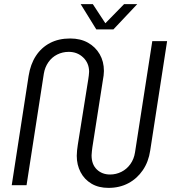

<svg xmlns="http://www.w3.org/2000/svg" viewBox="-20 -900 838 933"><path d="M507 13Q459 13 424.5 -7.5Q390 -28 371.5 -63.5Q353 -99 353 -143Q353 -155 354.5 -169Q356 -183 358 -196L409 -515Q410 -523 411.5 -533Q413 -543 413 -551Q413 -593 384.5 -620.5Q356 -648 314 -648Q284 -648 258 -635Q232 -622 215 -597.5Q198 -573 193 -542L109 0H37L119 -531Q128 -588 154.5 -628.5Q181 -669 223 -691Q265 -713 321 -713Q371 -713 407.5 -692.5Q444 -672 464.5 -636.5Q485 -601 485 -555Q485 -545 483.5 -533Q482 -521 480 -511L429 -185Q428 -175 426.5 -164.5Q425 -154 425 -145Q425 -101 450.5 -76.5Q476 -52 515 -52Q544 -52 570 -65Q596 -78 613.5 -102.5Q631 -127 636 -159L720 -700H792L710 -169Q702 -114 674 -73Q646 -32 603.5 -9.5Q561 13 507 13ZM448 -757 372 -880H431L492 -787L583 -880H647L531 -757Z"/></svg>

Font: MuseoModerno Thin Light
Style: Italic
Weight: 300
Italic angle: -9°
Version: Version 1.003